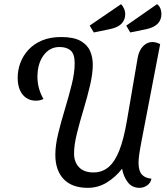

<svg xmlns="http://www.w3.org/2000/svg" viewBox="-20 -881 796 923"><path d="M402 22Q326 22 286 -20Q246 -62 246 -137Q246 -183 260 -240Q274 -297 292.5 -358Q311 -419 325 -475.5Q339 -532 339 -577Q339 -621 320 -638Q301 -655 266 -655Q219 -655 189.5 -615Q160 -575 160 -511Q160 -483 167.5 -456Q175 -429 189 -405Q180 -401 171.5 -399Q163 -397 152 -397Q126 -397 106 -410.5Q86 -424 75.5 -448.5Q65 -473 65 -507Q65 -544 78 -579Q91 -614 117 -642Q143 -670 182 -686.5Q221 -703 274 -703Q333 -703 366 -685Q399 -667 412.5 -637Q426 -607 426 -571Q426 -526 412.5 -469Q399 -412 381 -352.5Q363 -293 349.5 -238.5Q336 -184 336 -143Q336 -102 360 -77Q384 -52 429 -52Q471 -52 501.5 -77.5Q532 -103 553.5 -157.5Q575 -212 590 -300L642 -604Q648 -638 667.5 -658.5Q687 -679 713 -679Q721 -679 730.5 -676.5Q740 -674 750 -669L660 -201Q652 -159 649 -136.5Q646 -114 646 -99Q646 -60 661.5 -42.5Q677 -25 708 -22Q704 -1 687 10.5Q670 22 651 22Q614 22 593.5 -6Q573 -34 567 -70Q536 -30 494 -4Q452 22 402 22ZM431 -725 411 -758 562 -861Q570 -853 576 -840Q582 -827 582 -813Q582 -785 563.5 -766.5Q545 -748 504 -740ZM606 -725 587 -758 735 -861Q746 -853 751 -840.5Q756 -828 756 -814Q756 -785 737.5 -766.5Q719 -748 680 -740Z"/></svg>

Font: Sansita Swashed Light
Style: Regular
Weight: 300
Designer: Pablo Cosgaya
Foundry: Omnibus-Type
Version: Version 1.003